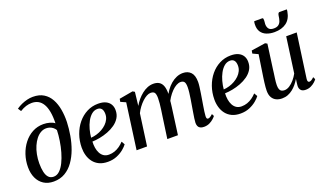

<svg xmlns="http://www.w3.org/2000/svg" viewBox="-80 -1341 3138 1861"><g transform="rotate(-20 1489.0 -410.0)"><path d="M223 10.5Q163 10.5 120.8 -16.8Q78.5 -44 56 -92.5Q33.5 -141 33.5 -205Q33.5 -272 54 -333.5Q74.5 -395 112.2 -443.5Q150 -492 201.5 -519.8Q253 -547.5 314.5 -547.5Q349 -547.5 381 -538.2Q413 -529 429.5 -514.5Q431.5 -584 422 -634.2Q412.5 -684.5 393 -716.5Q373.5 -748.5 345 -763.8Q316.5 -779 280 -779Q250 -779 220.5 -770Q191 -761 157 -740L136 -772Q162 -790.5 191.5 -803.5Q221 -816.5 250.8 -823.8Q280.5 -831 309.5 -831Q376 -831 420.8 -803.2Q465.5 -775.5 492 -727.2Q518.5 -679 529.2 -617.2Q540 -555.5 538 -488Q535.5 -421.5 523.5 -351.5Q511.5 -281.5 487.8 -217Q464 -152.5 427.5 -101Q391 -49.5 340.2 -19.5Q289.5 10.5 223 10.5ZM238 -34Q271.5 -34 299.5 -60.5Q327.5 -87 349 -131Q370.5 -175 386 -229Q401.5 -283 410.2 -340Q419 -397 420.5 -448Q411 -464.5 396.5 -476.2Q382 -488 364.2 -494Q346.5 -500 327 -500Q297 -500 270 -484.5Q243 -469 221 -441Q199 -413 182.8 -375.8Q166.5 -338.5 157.8 -294.2Q149 -250 149 -202.5Q149 -152 157.5 -114Q166 -76 185.5 -55Q205 -34 238 -34Z M990 -94Q975.5 -73.5 946 -49Q916.5 -24.5 875 -7Q833.5 10.5 782 10.5Q730.5 10.5 693.2 -7.2Q656 -25 632.5 -55.5Q609 -86 598 -124.8Q587 -163.5 587.5 -204.5Q588 -275.5 610.2 -338.2Q632.5 -401 672 -449Q711.5 -497 765 -524.5Q818.5 -552 881 -552Q929 -552 959.8 -537Q990.5 -522 1005.8 -496Q1021 -470 1021 -436.5Q1021.5 -392 1000.8 -357.8Q980 -323.5 945.2 -299Q910.5 -274.5 868.5 -258.5Q826.5 -242.5 783.8 -234.5Q741 -226.5 705.5 -225.5Q703.5 -192 708.5 -161Q713.5 -130 726.5 -105.2Q739.5 -80.5 761.2 -66Q783 -51.5 814.5 -51.5Q845.5 -51.5 873.2 -61.2Q901 -71 925.5 -88.2Q950 -105.5 970.5 -128ZM858.5 -506.5Q825 -506.5 798.5 -484.5Q772 -462.5 752.5 -426.5Q733 -390.5 721.5 -348.2Q710 -306 706.5 -265Q736 -267 765.8 -275.8Q795.5 -284.5 822.2 -299.8Q849 -315 870 -335.5Q891 -356 903.2 -381.5Q915.5 -407 915 -436.5Q914.5 -471.5 900 -489Q885.5 -506.5 858.5 -506.5Z M1257.5 -538 1241.5 -398.5Q1259 -429 1282.2 -456.5Q1305.5 -484 1332.5 -505.2Q1359.5 -526.5 1389.2 -538.5Q1419 -550.5 1450.5 -550.5Q1486 -550.5 1509.5 -536Q1533 -521.5 1544.5 -491.5Q1556 -461.5 1556 -415Q1556 -408.5 1555.2 -399.2Q1554.5 -390 1553.2 -379.2Q1552 -368.5 1550.5 -357L1535.5 -367Q1553.5 -408 1577.2 -441.8Q1601 -475.5 1629.5 -499.8Q1658 -524 1689.5 -537.2Q1721 -550.5 1754.5 -550.5Q1805.5 -550.5 1835.8 -518.8Q1866 -487 1866 -418.5Q1866 -398.5 1862.2 -368.8Q1858.5 -339 1853.2 -306Q1848 -273 1843 -243Q1838.5 -215.5 1833.5 -185.8Q1828.5 -156 1824.8 -129Q1821 -102 1820 -82Q1819.5 -65.5 1823.5 -58.5Q1827.5 -51.5 1835.5 -51.5Q1845.5 -51.5 1857 -58Q1868.5 -64.5 1885 -80L1897 -56Q1890 -46.5 1873 -30.8Q1856 -15 1830.5 -2.2Q1805 10.5 1772 10.5Q1748.5 10.5 1733.8 2.8Q1719 -5 1712.5 -19.5Q1706 -34 1706 -54Q1706.5 -71.5 1710.5 -99.8Q1714.5 -128 1720 -160.5Q1725.5 -193 1730.5 -224Q1735.5 -253.5 1740.8 -286.2Q1746 -319 1749.8 -350.2Q1753.5 -381.5 1753.5 -406Q1753.5 -446 1741.8 -461Q1730 -476 1704 -476Q1683.5 -476 1660 -463Q1636.5 -450 1612.8 -426Q1589 -402 1568 -370Q1547 -338 1532 -299.5L1552 -367.5Q1551 -347 1548.5 -324Q1546 -301 1543 -278.2Q1540 -255.5 1537 -234L1505.5 0H1396L1427.5 -222.5Q1432 -253 1436.8 -286Q1441.5 -319 1444.5 -350.2Q1447.5 -381.5 1447.5 -405Q1447 -446.5 1435.5 -461.5Q1424 -476.5 1395.5 -476.5Q1376.5 -476.5 1354.2 -464.5Q1332 -452.5 1309.2 -431.2Q1286.5 -410 1266.5 -383Q1246.5 -356 1232 -326.5L1187 0H1079L1143.5 -471.5L1090.5 -495L1096 -525L1237 -550Z M2358 -94Q2343.5 -73.5 2314 -49Q2284.5 -24.5 2243 -7Q2201.5 10.5 2150 10.5Q2098.5 10.5 2061.2 -7.2Q2024 -25 2000.5 -55.5Q1977 -86 1966 -124.8Q1955 -163.5 1955.5 -204.5Q1956 -275.5 1978.2 -338.2Q2000.5 -401 2040 -449Q2079.5 -497 2133 -524.5Q2186.5 -552 2249 -552Q2297 -552 2327.8 -537Q2358.5 -522 2373.8 -496Q2389 -470 2389 -436.5Q2389.5 -392 2368.8 -357.8Q2348 -323.5 2313.2 -299Q2278.5 -274.5 2236.5 -258.5Q2194.5 -242.5 2151.8 -234.5Q2109 -226.5 2073.5 -225.5Q2071.5 -192 2076.5 -161Q2081.5 -130 2094.5 -105.2Q2107.5 -80.5 2129.2 -66Q2151 -51.5 2182.5 -51.5Q2213.5 -51.5 2241.2 -61.2Q2269 -71 2293.5 -88.2Q2318 -105.5 2338.5 -128ZM2226.5 -506.5Q2193 -506.5 2166.5 -484.5Q2140 -462.5 2120.5 -426.5Q2101 -390.5 2089.5 -348.2Q2078 -306 2074.5 -265Q2104 -267 2133.8 -275.8Q2163.5 -284.5 2190.2 -299.8Q2217 -315 2238 -335.5Q2259 -356 2271.2 -381.5Q2283.5 -407 2283 -436.5Q2282.5 -471.5 2268 -489Q2253.5 -506.5 2226.5 -506.5Z M2578 10.5Q2545 10.5 2518.8 -1.8Q2492.5 -14 2476.8 -40.5Q2461 -67 2461 -109.5Q2461 -125.5 2462.8 -147.5Q2464.5 -169.5 2467.8 -194.5Q2471 -219.5 2474.5 -243.5Q2478 -267.5 2481 -286L2509 -471L2453.5 -497L2458.5 -527L2604 -549L2624 -537.5L2589.5 -285.5Q2587.5 -265.5 2584.2 -243.5Q2581 -221.5 2578 -200Q2575 -178.5 2573.2 -159.8Q2571.5 -141 2571.5 -127.5Q2571.5 -100.5 2577.8 -85Q2584 -69.5 2596.2 -63Q2608.5 -56.5 2626.5 -56.5Q2652 -56.5 2678.5 -73.2Q2705 -90 2728.5 -117.5Q2752 -145 2769 -176.5L2819.5 -542.5H2928L2864.5 -87.5Q2862 -69.5 2866.5 -60.5Q2871 -51.5 2880.5 -51.5Q2890 -51.5 2901.8 -58Q2913.5 -64.5 2929.5 -80.5L2941.5 -55.5Q2935 -45.5 2918 -29.8Q2901 -14 2876.2 -2Q2851.5 10 2822 10Q2788 10 2773 -7Q2758 -24 2758.5 -50Q2758.5 -53 2759.2 -60.8Q2760 -68.5 2761.2 -79Q2762.5 -89.5 2764 -100.2Q2765.5 -111 2766.5 -119L2765.5 -120Q2750.5 -94.5 2731.5 -71.2Q2712.5 -48 2689 -29.5Q2665.5 -11 2638 -0.2Q2610.5 10.5 2578 10.5ZM2659.5 -785.5Q2668 -785.5 2670 -778.2Q2672 -771 2671.5 -760Q2671.5 -752 2670.2 -741.8Q2669 -731.5 2668.5 -723.5Q2668 -693 2682.8 -673.8Q2697.5 -654.5 2734 -654.5Q2765 -654.5 2782.2 -667.2Q2799.5 -680 2807.2 -701.8Q2815 -723.5 2818 -749.5Q2819.5 -763.5 2824.2 -774.5Q2829 -785.5 2839.5 -785.5H2914Q2914 -781.5 2914 -777Q2914 -772.5 2912.5 -765Q2900 -690 2852 -654.2Q2804 -618.5 2728.5 -618.5Q2682.5 -618.5 2646.8 -633Q2611 -647.5 2591.5 -677.2Q2572 -707 2573.5 -753Q2573.5 -761 2574.5 -769.2Q2575.5 -777.5 2578 -785.5Z"/></g></svg>

Font: Merriweather 60pt Medium
Style: Italic
Weight: 500
Italic angle: -7.8°
Version: Version 2.101